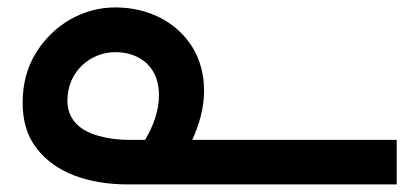

<svg xmlns="http://www.w3.org/2000/svg" viewBox="-20 -444 1111 509"><path d="M521 -202.6C521 -246.6 510.7 -285.2 490.2 -318.8C448.7 -385.3 374.5 -424.3 285.2 -424.3C243.7 -424.3 204.1 -413.6 166.5 -392.6C128.9 -371.1 98.6 -341.3 75.2 -303.7C51.8 -265.6 40 -221.7 40 -171.4C40 -123 52.2 -82.5 77.1 -50.8C126 13.7 213.9 44.9 319.3 44.9H1031.7V-73.2H489.7C507.8 -112.8 521 -157.2 521 -202.6ZM321.3 -73.2C293.5 -73.2 267.1 -76.7 242.2 -83.5C192.9 -96.7 158.7 -126.5 158.7 -177.2C158.7 -255.4 220.7 -305.7 285.2 -305.7C319.8 -305.7 348.1 -295.4 369.6 -275.4C390.6 -254.9 401.4 -227.1 401.4 -192.4C401.4 -149.9 386.7 -110.8 364.7 -73.2Z"/></svg>

Font: Estedad SemiBold
Style: Regular
Weight: 600
Designer: Amin Abedi
Version: Version 7.3